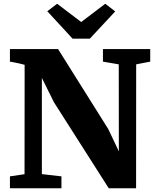

<svg xmlns="http://www.w3.org/2000/svg" viewBox="-20 -1005 835 1025"><path d="M33 0V-63.5L111 -75L111.5 -659Q99 -662.5 85.8 -665.5Q72.5 -668.5 59.2 -671.2Q46 -674 33 -676V-743H290L558 -316L614.5 -197L614 -661.5L529.5 -676V-743H782V-676L707 -661.5L706.5 0H560.5L268 -459L203.5 -589V-75.5L308 -63.5V0ZM367.5 -798.5 232.5 -945 285 -985 413.5 -887.5 542 -985 595 -944 459.5 -798.5Z"/></svg>

Font: Merriweather 24pt Black
Style: Regular
Weight: 900
Designer: Eben Sorkin
Foundry: Eben Sorkin
Version: Version 2.100